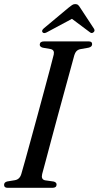

<svg xmlns="http://www.w3.org/2000/svg" viewBox="-22 -898 472 918"><path d="M179.5 -65.5Q173.5 -40.5 193 -36L235 -30Q248.5 -26 248.5 -16Q248.5 0 229 0H14.5Q-2.5 0 -2.5 -14Q-2.5 -27 13 -30.5L49.5 -36.5Q72.5 -40.5 80 -66.5Q87 -90 99 -133.5Q111 -177 126.2 -232.5Q141.5 -288 157.8 -348Q174 -408 189.2 -464.2Q204.5 -520.5 216.5 -566Q228.5 -611.5 235 -637.5Q239.5 -659 220 -663.5L182.5 -670Q168 -674 168 -684.5Q168.5 -700 188.5 -700H402.5Q418.5 -700 418.5 -687Q418.5 -674 401.5 -670L359.5 -662.5Q340.5 -658 333.5 -634.5Q326.5 -608.5 314 -563Q301.5 -517.5 286 -460.8Q270.5 -404 254.2 -344.2Q238 -284.5 223.2 -229Q208.5 -173.5 197 -130.5Q185.5 -87.5 179.5 -65.5ZM423.5 -742.5Q415.5 -736.5 405.5 -745.5L322 -808L205.5 -745.5Q189 -735.5 182 -743Q174.5 -751 187.5 -762.5L305.5 -861Q315.5 -869 322.5 -873.8Q329.5 -878.5 337.5 -878.5Q346.5 -878.5 351.5 -874Q356.5 -869.5 361.5 -861L427.5 -760.5Q434 -749.5 423.5 -742.5Z"/></svg>

Font: Fraunces 144pt Soft
Style: Italic
Weight: 400
Italic angle: -16°
Version: Version 1.000;[b76b70a41]